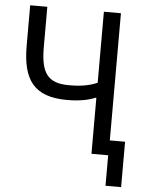

<svg xmlns="http://www.w3.org/2000/svg" viewBox="-57 -744 715 940"><g transform="rotate(5 300.0 -274.0)"><path d="M497.2 149.9H573.9V-73.2H498.9V-698.2H415.1V-349.1C377.1 -333.1 339.1 -324.9 275.9 -324.9C171.9 -324.9 137.1 -372.2 137.1 -500V-698.2H52.9V-500C52.9 -332 110.1 -252.1 273.1 -252.1C332 -252.1 377.8 -261 410.2 -274.9H415.1V0H497.2Z"/></g></svg>

Font: Margiela Mono
Style: Regular
Weight: 400
Designer: Mike Abbink, Paul van der Laan, Pieter van Rosmalen
Foundry: Bold Monday
Version: Version 2.003 2021